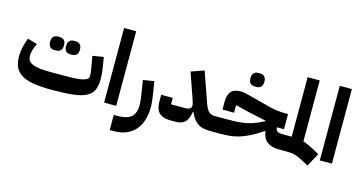

<svg xmlns="http://www.w3.org/2000/svg" viewBox="-96 -1170 3454 1840"><g transform="rotate(15 1631.5 -250.0)"><path d="M431 12Q322 12 247.5 0Q173 -12 127 -39.5Q81 -67 60.5 -111Q40 -155 40 -220Q40 -260 50.5 -308Q61 -356 80 -403L176 -375Q159 -341 149.5 -309.5Q140 -278 140 -253Q140 -224 152 -204.5Q164 -185 191 -173Q218 -161 262 -155.5Q306 -150 371 -150H511Q577 -150 622 -153Q667 -156 694.5 -163.5Q722 -171 734.5 -182.5Q747 -194 747 -211Q747 -226 744.5 -249.5Q742 -273 735 -311L718 -404L827 -422L842 -329Q847 -302 850 -269Q853 -236 853 -211Q853 -144 834.5 -101Q816 -58 768.5 -33Q721 -8 639.5 2Q558 12 431 12ZM509 -363Q483 -363 466.5 -379Q450 -395 450 -430Q450 -465 466.5 -481Q483 -497 509 -497H529Q555 -497 571.5 -481Q588 -465 588 -430Q588 -395 571.5 -379Q555 -363 529 -363ZM351 -363Q325 -363 308.5 -379Q292 -395 292 -430Q292 -465 308.5 -481Q325 -497 351 -497H371Q397 -497 413.5 -481Q430 -465 430 -430Q430 -395 413.5 -379Q397 -363 371 -363Z M943 -740H1063V0H943Z M1063 90H1103Q1194 90 1236.5 53Q1279 16 1278 -70Q1278 -93 1275 -118.5Q1272 -144 1267 -173L1246 -306L1355 -323L1370 -230Q1378 -182 1382.5 -141.5Q1387 -101 1387 -75Q1387 -3 1369 55Q1351 113 1315 154.5Q1279 196 1226 218Q1173 240 1104 240H1063Z M1596 0Q1526 0 1489 -35Q1452 -70 1452 -147V-214H1567V-150H1704Q1737 -150 1752.5 -160Q1768 -170 1768 -193Q1768 -204 1763.5 -219Q1759 -234 1754 -249L1666 -502L1794 -547L1895 -258Q1906 -225 1917 -204Q1928 -183 1940.5 -171Q1953 -159 1967.5 -154.5Q1982 -150 2002 -150H2032V-30L2002 0Q1960 0 1929 -6Q1898 -12 1873.5 -28Q1849 -44 1829.5 -70Q1810 -96 1792 -137L1788 -135Q1782 -99 1771.5 -73Q1761 -47 1745 -31Q1729 -15 1706 -7.5Q1683 0 1651 0Z M2002 -120 2032 -150H2101Q2157 -150 2201.5 -151.5Q2246 -153 2286 -159Q2326 -165 2364 -177Q2402 -189 2445 -210L2482 -228V-233L2322 -267L2171 -304V-229H2056V-306Q2056 -377 2086.5 -410Q2117 -443 2180 -443Q2188 -443 2196.5 -442Q2205 -441 2216.5 -439Q2228 -437 2244 -433Q2260 -429 2284 -423L2477 -373Q2517 -362 2563 -356Q2609 -350 2654 -350H2674V-200H2604Q2605 -172 2620.5 -161Q2636 -150 2674 -150H2704V-30L2674 0Q2599 -1 2557.5 -34.5Q2516 -68 2506 -139L2502 -136Q2436 -91 2383.5 -64.5Q2331 -38 2284 -23.5Q2237 -9 2193 -4.5Q2149 0 2101 0H2002ZM2296 -523Q2270 -523 2253.5 -539Q2237 -555 2237 -590Q2237 -625 2253.5 -641Q2270 -657 2296 -657H2316Q2342 -657 2358.5 -641Q2375 -625 2375 -590Q2375 -555 2358.5 -539Q2342 -523 2316 -523Z M2932 51Q2904 36 2882 26Q2860 16 2839.5 10Q2819 4 2798.5 2Q2778 0 2752 0H2674V-120L2704 -150H2764V-740H2884V-135Q2911 -127 2939.5 -114Q2968 -101 3004 -81L3053 -54L2982 78Z M3083 -740H3203V0H3083Z"/></g></svg>

Font: IBM Plex Arabic
Style: Bold
Weight: 700
Designer: Mike Abbink, Paul van der Laan, Pieter van Rosmalen, Wael Morcos, Khajak Apelian
Foundry: Bold Monday
Version: Version 1.0